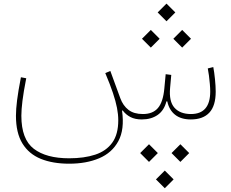

<svg xmlns="http://www.w3.org/2000/svg" viewBox="-20 -647 1253 1040"><path d="M834 -579.6 881.8 -531.7 929.7 -579.6 881.8 -627.4ZM918.9 -437 966.8 -389.2 1014.6 -437 966.8 -484.9ZM749 -437 796.9 -389.2 844.7 -437 796.9 -484.9ZM824.7 324.7 872.6 372.6 920.4 324.7 872.6 276.9ZM909.2 182.1 957 230 1004.9 182.1 957 134.3ZM739.3 182.1 787.1 230 835 182.1 787.1 134.3ZM748 0Q798.8 0 834 -24.4Q869.1 -48.8 881.3 -97.7H886.2Q896 -51.3 928.2 -25.6Q960.4 0 1013.7 0Q1079.6 0 1114 -36.9Q1148.4 -73.7 1148.4 -150.9Q1148.4 -179.2 1144.5 -218Q1140.6 -256.8 1135.3 -283.7L1105.5 -276.4Q1108.9 -260.3 1111.8 -237.5Q1114.7 -214.8 1116.7 -191.9Q1118.7 -168.9 1118.7 -151.4Q1118.7 -29.3 1014.2 -29.3Q955.6 -29.3 925 -63.5Q894.5 -97.7 901.4 -171.4L907.7 -241.2L877.4 -245.1L870.1 -167Q863.3 -94.2 835.4 -61.8Q807.6 -29.3 753.9 -29.3Q705.1 -29.3 675.8 -52Q646.5 -74.7 631.8 -114.7L577.6 -262.7L550.3 -251Q576.2 -189.9 591.6 -144Q606.9 -98.1 613.8 -62.5Q620.6 -26.9 620.6 4.4Q620.6 80.6 588.1 125.7Q555.7 170.9 495.8 190.7Q436 210.4 354.5 210.4Q230.5 210.4 163.1 158.9Q95.7 107.4 95.7 -20Q95.7 -53.2 101.6 -100.6Q107.4 -147.9 122.1 -223.1L93.3 -228.5Q78.6 -152.8 72.5 -104Q66.4 -55.2 66.4 -20Q66.4 72.8 101.3 129.9Q136.2 187 200.9 213.4Q265.6 239.7 355 239.7Q447.8 239.7 517.3 210.2Q586.9 180.7 621.1 117.4Q655.3 54.2 641.1 -46.9L644 -49.3Q661.6 -25.9 686.8 -12.9Q711.9 0 748 0Z"/></svg>

Font: Estedad VF
Style: Regular
Weight: 100
Designer: Amin Abedi
Version: Version 7.3